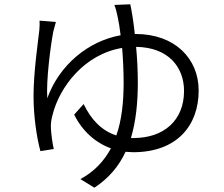

<svg xmlns="http://www.w3.org/2000/svg" viewBox="-20 -811 1040 893"><path d="M586 -791 512 -788C518 -774 524 -749 528 -729C532 -710 537 -682 541 -647C390 -620 255 -508 200 -354C194 -435 215 -597 228 -665C232 -681 236 -696 240 -709L164 -715C165 -703 164 -688 163 -672C157 -617 136 -476 136 -364C136 -269 151 -170 168 -108L230 -118C224 -143 218 -189 217 -211C215 -233 219 -258 224 -275C256 -406 372 -559 548 -588C552 -540 555 -484 555 -427C555 -335 546 -252 521 -181C453 -203 404 -254 369 -327L325 -278C363 -201 424 -147 496 -121C464 -62 419 -13 354 22L419 62C486 18 533 -38 564 -105L599 -103C804 -103 904 -228 904 -390C904 -537 795 -653 610 -653H607C601 -710 593 -758 586 -791ZM613 -593C764 -591 836 -498 836 -388C836 -251 742 -169 601 -169H589C612 -246 621 -333 621 -427C621 -484 618 -540 613 -593Z"/></svg>

Font: Noto Sans CJK HK DemiLight
Style: Regular
Weight: 350
Designer: Ryoko NISHIZUKA 西塚涼子 (kana, bopomofo & ideographs); Paul D. Hunt (Latin, Greek & Cyrillic); Sandoll Communications 산돌커뮤니
Foundry: Adobe
Version: Version 2.004;hotconv 1.0.118;makeotfexe 2.5.65603